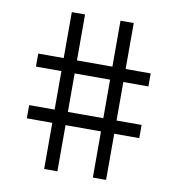

<svg xmlns="http://www.w3.org/2000/svg" viewBox="-79 -772 780 844"><g transform="rotate(10 311.0 -350.0)"><path d="M232.9 -437V-265.1H391.1V-437ZM232.9 0H173.8V-206.1H60.1V-265.1H173.8V-437H60.1V-495.1H173.8V-700.2H232.9V-495.1H391.1V-700.2H450.2V-495.1H562V-437H450.2V-265.1H562V-206.1H450.2V0H391.1V-206.1H232.9Z"/></g></svg>

Font: LT Hoop Light
Style: Regular
Weight: 300
Designer: Daniel Lyons
Foundry: LyonsType
Version: Version 1.000